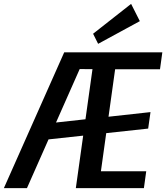

<svg xmlns="http://www.w3.org/2000/svg" viewBox="-51 -970 857 990"><path d="M280 -700H398L88 0H-31ZM172 -331 725 -392 713 -307 160 -247ZM438 -700H786L774 -613H520L552 -680L460 -20L445 -87H703L691 0H340ZM531 -700 520 -613 330 -614 342 -700ZM670 -861 455 -744 429 -796 625 -950Z"/></svg>

Font: Pathway Extreme Condensed SemiBold
Style: Italic
Weight: 600
Width: 3
Italic angle: -8°
Version: Version 1.001;gftools[0.9.26]